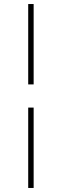

<svg xmlns="http://www.w3.org/2000/svg" viewBox="-20 -823 307 953"><path d="M120 -404V-803H147V-404ZM120 110V-289H147V110Z"/></svg>

Font: Literata 72pt
Style: Regular
Weight: 400
Designer: Latin by Veronika Burian and Jose Scaglione. Greek by Irene Vlachou. Cyrillic by Vera Evstafieva.
Foundry: TypeTogether
Version: Version 3.002